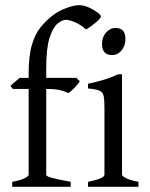

<svg xmlns="http://www.w3.org/2000/svg" viewBox="-20 -716 575 736"><path d="M366.7 -652.8Q366.7 -647.9 356 -637.7Q345.2 -627.4 331.8 -617.4Q318.4 -607.4 309.6 -603Q288.6 -622.1 266.8 -631.1Q245.1 -640.1 233.4 -640.1Q217.8 -640.1 200 -625Q182.1 -609.9 169.7 -570.1Q157.2 -530.3 157.2 -456.1V-417.5H272.9L286.1 -404.3Q277.8 -392.1 263.9 -377.7Q250 -363.3 241.7 -359.4Q231.4 -364.7 212.4 -369.9Q193.4 -375 157.2 -375V-45.4Q157.2 -40.5 177.7 -34.7Q198.2 -28.8 251 -19V0H26.9V-19Q57.1 -24.4 73.5 -32.5Q89.8 -40.5 89.8 -45.4V-375H29.3L20 -387.2L55.2 -417.5H89.8V-431.6Q89.8 -502.4 102.3 -544.2Q114.7 -585.9 135 -610.8Q155.3 -635.7 179.2 -654.8Q203.6 -674.3 234.4 -685.3Q265.1 -696.3 282.2 -696.3Q300.8 -696.3 320.3 -687.5Q339.8 -678.7 353.3 -668.5Q366.7 -658.2 366.7 -652.8ZM460.9 -566.4Q460.9 -541 446 -522.9Q431.2 -504.9 409.2 -504.9Q371.1 -504.9 371.1 -547.9Q371.1 -573.7 386.5 -591.3Q401.9 -608.9 422.9 -608.9Q460.9 -608.9 460.9 -566.4ZM317.4 0V-19Q380.4 -31.7 380.4 -46.4V-300.8Q380.4 -331.5 377.7 -346.9Q375 -362.3 361.8 -368.2Q348.6 -374 317.4 -377V-395Q345.7 -400.4 377.7 -410.2Q409.7 -419.9 432.1 -431.2H447.8V-46.4Q447.8 -41 462.9 -33.2Q478 -25.4 510.7 -19V0Z"/></svg>

Font: Dai Banna SIL Light
Style: Regular
Weight: 300
Designer: Victor Gaultney
Foundry: SIL International
Version: Version 4.000